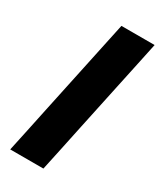

<svg xmlns="http://www.w3.org/2000/svg" viewBox="-183 -778 706 842"><g transform="rotate(30 170.0 -356.5)"><path d="M20 0Q32.5 -57.5 43.8 -111Q55 -164.5 69.5 -233L120.5 -473Q135.5 -543.5 147.2 -598.8Q159 -654 171.5 -713H339.5Q327 -654 315.2 -598.2Q303.5 -542.5 288.5 -473L237.5 -233Q223 -164.5 211.8 -111Q200.5 -57.5 188 0Z"/></g></svg>

Font: Commissioner
Style: Bold Italic
Weight: 700
Italic angle: -12°
Designer: Kostas Bartsokas
Foundry: Kostas Bartsokas
Version: Version 1.000; ttfautohint (v1.8.3)